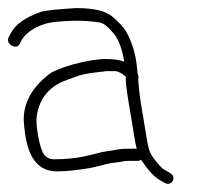

<svg xmlns="http://www.w3.org/2000/svg" viewBox="-23 -479 504 475"><path d="M117.8 -55C139.8 -55 165 -57.7 198.3 -63L220.3 -68C236 -71.7 246.7 -75.5 263.8 -77C277.7 -78.2 282 -81 293.3 -81H318.3C321 -81 323.5 -82 325.8 -84C343.7 -57.2 359.5 -40.2 373.3 -33L385.4 -26C400.8 -17.6 417.3 -40.5 396.1 -52L384 -59C378.8 -61.7 372.5 -67.8 364.9 -77.5C349.5 -97 345.7 -102.8 340.6 -133L325 -227C322.5 -241.9 320.5 -264 319.2 -276.5C318.3 -286.1 321.8 -288 317.3 -297C317.2 -301.7 316.8 -306.3 316 -311C313 -344.5 304 -374.5 289 -401C283.3 -411 272.1 -423.2 255.4 -437.5C238.7 -451.8 210.4 -459 164.8 -459C123.2 -456.5 94.8 -453.5 79 -450C39.6 -436.1 14.6 -418.4 3.9 -397L-1.5 -387C-10.8 -371 17.3 -354 25.4 -370L30.7 -380C45.5 -405.4 82.6 -422.3 114.6 -425C150.1 -427.6 177.9 -430.1 223.1 -423.5C232.5 -421.9 242.8 -414.4 254 -401C268.4 -386.6 278.6 -361.6 284.5 -326C274.4 -330.7 259.2 -333 238.8 -333C193.9 -333 118.2 -310.8 99 -295.9C53.2 -260.4 32.3 -219.5 36.2 -173C41.4 -109.9 58.5 -55 117.8 -55ZM295 -227 310.6 -133C312 -125 313.5 -117.7 315.3 -111H289.5C281.4 -111 275.2 -110.5 270.4 -109.5C246 -104.7 238.3 -106.1 207 -97L185.1 -92C160.5 -87.1 137.7 -85 110.8 -85C99.5 -85 90.9 -89.3 85.2 -98C74.6 -113.8 64.8 -169.3 67.7 -190.5C73.5 -232 95.1 -261 132.8 -277.5C140.9 -280.5 151.3 -284.3 163.9 -289C188.5 -298.1 212.5 -299.5 241.1 -303H261.3C268.7 -303 277.8 -298.3 288.7 -289C286.9 -283.7 289 -263 295 -227Z"/></svg>

Font: MewTooHand
Style: WideLta
Weight: 400
Designer: Mew Too, Robert Jablonski
Version: Version 0.77